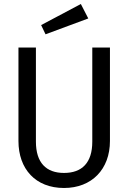

<svg xmlns="http://www.w3.org/2000/svg" viewBox="-20 -926 640 957"><path d="M383 -906 185 -801 207 -755 420 -834ZM528 -689H440V-220C440 -115 389 -64 299 -64C210 -64 159 -115 159 -220V-689H72V-223C72 -84 157 11 299 11C438 11 528 -83 528 -223Z"/></svg>

Font: FiraMono Nerd Font
Style: Regular
Weight: 400
Designer: Carrois Corporate & Edenspiekermann AG
Foundry: Carrois Corporate GbR & Edenspiekermann AG
Version: Version 003.206;Nerd Fonts 3.3.0